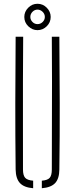

<svg xmlns="http://www.w3.org/2000/svg" viewBox="-20 -995 398 1019"><path d="M63 -95Q61 -274.5 61.2 -447.8Q61.5 -621 63 -800H103Q102 -680.5 101.8 -564Q101.5 -447.5 101.8 -331Q102 -214.5 102 -95Q102 -64.5 113.5 -51.5Q125 -38.5 156 -36V4Q107.5 0 85.8 -23.5Q64 -47 63 -95ZM202 4V-36Q233 -38.5 244 -51.5Q255 -64.5 255 -95Q255 -214.5 255.5 -331Q256 -447.5 256 -564Q256 -680.5 255 -800H295Q296.5 -621 297 -447.8Q297.5 -274.5 295 -95Q294.5 -47 272.8 -23.5Q251 0 202 4ZM179 -835Q151.5 -835 130.2 -855.5Q109 -876 109 -905Q109 -933 129.8 -954Q150.5 -975 179 -975Q207.5 -975 228.2 -954Q249 -933 249 -905Q249 -876 228 -855.5Q207 -835 179 -835ZM179 -867Q195 -867 206.5 -878.5Q218 -890 218 -905Q218 -921 206 -932.5Q194 -944 179 -944Q164 -944 152.5 -932.5Q141 -921 141 -905Q141 -890 152.2 -878.5Q163.5 -867 179 -867Z"/></svg>

Font: Big Shoulders Stencil Text Thin
Style: Regular
Weight: 100
Designer: Patric King
Foundry: XO Type Co
Version: Version 2.001